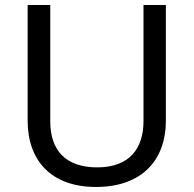

<svg xmlns="http://www.w3.org/2000/svg" viewBox="-20 -734 771 764"><path d="M640 -252V-714H551V-252C551 -144 496 -68 367 -68C242 -68 180 -135 180 -251V-714H90V-254C90 -95 184 10 362 10C551 10 640 -104 640 -252Z"/></svg>

Font: Noto Sans Brahmi
Style: Regular
Weight: 400
Designer: Monotype Design Team
Foundry: Monotype Imaging Inc.
Version: Version 2.004